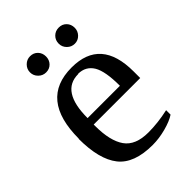

<svg xmlns="http://www.w3.org/2000/svg" viewBox="-190 -722 823 823"><g transform="rotate(-45 221.5 -310.5)"><path d="M39 -233H40Q40 -471 234 -471Q410 -471 410 -271V-231H128V-222Q128 -132 160 -86.5Q192 -41 270 -41Q328 -41 391 -55V-28Q367 -12 325.5 -1Q284 10 245 10Q133 10 86 -49.5Q39 -109 39 -233ZM234 -432V-431Q129 -431 129 -269H325Q325 -357 303 -394Q280 -432 234 -432ZM364 -582Q364 -562 350 -547.5Q336 -533 316 -533Q296 -533 281.5 -547.5Q267 -562 267 -582Q267 -603 281 -617Q295 -631 316 -631Q337 -631 350.5 -617Q364 -603 364 -582ZM142 -631Q163 -631 176.5 -617Q190 -603 190 -582Q190 -561 176.5 -547Q163 -533 142 -533Q122 -533 107.5 -547.5Q93 -562 93 -582Q93 -602 107.5 -616.5Q122 -631 142 -631Z"/></g></svg>

Font: Libra Serif Modern
Style: Regular
Weight: 400
Designer: Stefan Peev, Context Ltd
Foundry: Stefan Peev, Context Ltd
Version: Version 1.000